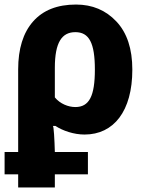

<svg xmlns="http://www.w3.org/2000/svg" viewBox="-21 -576 637 836"><path d="M217.8 240.2V183.1H361.8V85.9H217.8C217.3 58.6 215.8 32.7 214.4 8.8C212.9 -15.6 210.9 -27.8 209 -27.8H220.2C252 -6.8 300.3 9.8 347.2 9.8C474.1 9.8 555.2 -91.8 555.2 -272.9C555.2 -363.3 532.2 -433.1 485.8 -482.4C439.5 -531.7 380.9 -556.2 310.1 -556.2C228.5 -556.2 166.5 -531.7 123 -482.4C79.6 -433.1 58.1 -363.3 58.1 -273.9V85.9H-1V183.1H58.1V240.2ZM307.1 -109.9C276.4 -109.9 240.7 -124 217.8 -151.9V-280.8C217.8 -391.6 248.5 -436 307.1 -436C367.2 -436 392.1 -388.7 392.1 -272.9C392.1 -157.2 367.2 -109.9 307.1 -109.9Z"/></svg>

Font: Avrile Sans
Style: Bold
Weight: 700
Designer: Monotype Design Team, Google (font), Stefan Peev (BGR Cyrillic), Cristiano Sobral (main changes)
Foundry: The Avrile Sans Project Authors
Version: Version 3.110